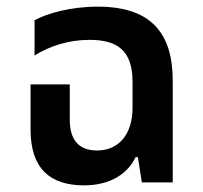

<svg xmlns="http://www.w3.org/2000/svg" viewBox="-20 -549 610 578"><path d="M233 9C314 9 366 -28 388 -76H395L407 0H500V-306C500 -450 434 -529 274 -529C194 -529 122 -509 84 -488V-382C129 -410 186 -429 249 -429C330 -429 379 -400 379 -303V-225C379 -145 338 -96 272 -96C218 -96 190 -127 190 -189V-295H72V-159C72 -41 131 9 233 9Z"/></svg>

Font: Noto Sans Thai UI SemCond SemBd
Style: Regular
Weight: 600
Width: 4
Designer: Monotype Design Team
Foundry: Monotype Imaging Inc.
Version: Version 2.000